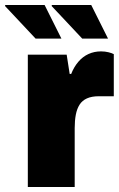

<svg xmlns="http://www.w3.org/2000/svg" viewBox="-60 -746 475 766"><path d="M51 0V-528H206L218 -451H224Q235 -479 252.5 -499.5Q270 -520 293 -530.5Q316 -541 343 -541Q359 -541 373 -537.5Q387 -534 394 -530V-362H334Q306 -362 287 -353.5Q268 -345 257.5 -328.5Q247 -312 242.5 -288.5Q238 -265 238 -235V0ZM268 -592 146 -722 147 -726H304L371 -592ZM82 -592 -40 -722 -39 -726H118L185 -592Z"/></svg>

Font: Archivo SemiCondensed Black
Style: Regular
Weight: 900
Width: 4
Designer: Hector Gatti
Foundry: Omnibus-Type
Version: Version 2.001